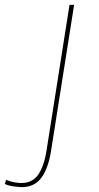

<svg xmlns="http://www.w3.org/2000/svg" viewBox="-118 -550 409 790"><path d="M187 -530 92 71Q81 142 52.5 181Q24 220 -29 220Q-37 220 -60.5 217Q-84 214 -98 207L-93 190Q-73 198 -57 200.5Q-41 203 -30 203Q16 203 40 167.5Q64 132 74 66L168 -530Z"/></svg>

Font: Georama Extra Expanded Thin
Style: Italic
Weight: 100
Width: 8
Italic angle: -9°
Designer: Jean-Baptiste Levee
Foundry: Production Type
Version: Version 1.000